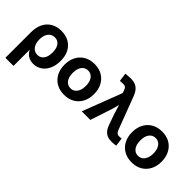

<svg xmlns="http://www.w3.org/2000/svg" viewBox="-6 -1478 2427 2427"><g transform="rotate(45 1207.5 -264.5)"><path d="M56.2 204.1V-251Q56.2 -342.3 88.4 -406.2Q120.6 -470.2 179.2 -504.2Q237.8 -538.1 317.4 -538.1Q395.5 -538.1 454.3 -505.4Q513.2 -472.7 545.9 -410.9Q578.6 -349.1 578.6 -261.7Q578.6 -179.7 550 -118.4Q521.5 -57.1 471.2 -23.4Q420.9 10.3 356 10.3Q316.9 10.3 287.4 -2.2Q257.8 -14.6 237.3 -35.4Q216.8 -56.2 204.1 -81.5H201.2V204.1ZM315.4 -107.4Q352.5 -107.4 378.4 -127Q404.3 -146.5 417.7 -181.9Q431.2 -217.3 431.2 -265.1Q431.2 -312 418 -347.2Q404.8 -382.3 379.2 -401.9Q353.5 -421.4 316.4 -421.4Q279.3 -421.4 252.2 -402.1Q225.1 -382.8 210.4 -347.7Q195.8 -312.5 195.8 -265.1Q195.8 -217.3 210.4 -181.9Q225.1 -146.5 252 -127Q278.8 -107.4 315.4 -107.4Z M909.7 11.2Q830.1 11.2 770.5 -23.2Q710.9 -57.6 678.2 -119.4Q645.5 -181.2 645.5 -263.2Q645.5 -345.7 678.2 -407.7Q710.9 -469.7 770.5 -504.2Q830.1 -538.6 909.7 -538.6Q990.2 -538.6 1049.3 -504.2Q1108.4 -469.7 1141.1 -407.7Q1173.8 -345.7 1173.8 -263.2Q1173.8 -181.2 1141.1 -119.4Q1108.4 -57.6 1049.3 -23.2Q990.2 11.2 909.7 11.2ZM909.7 -105Q946.8 -105 972.9 -124.8Q999 -144.5 1013.2 -180.2Q1027.3 -215.8 1027.3 -263.7Q1027.3 -311.5 1013.2 -347.2Q999 -382.8 972.9 -402.6Q946.8 -422.4 909.7 -422.4Q873 -422.4 846.7 -402.6Q820.3 -382.8 806.4 -347.4Q792.5 -312 792.5 -263.7Q792.5 -215.8 806.4 -180.2Q820.3 -144.5 846.7 -124.8Q873 -105 909.7 -105Z M1217.3 0 1419.9 -529.3 1408.2 -562.5Q1400.9 -585.9 1390.4 -598.4Q1379.9 -610.8 1364.5 -614.5Q1349.1 -618.2 1326.2 -615.2L1285.6 -613.8L1270.5 -726.1Q1290.5 -729 1316.4 -731Q1342.3 -732.9 1367.7 -732.9Q1410.6 -732.9 1444.3 -719Q1478 -705.1 1502.9 -675.8Q1527.8 -646.5 1545.4 -599.6L1709.5 -166.5Q1718.8 -143.1 1729.2 -130.1Q1739.7 -117.2 1753.9 -112.8Q1768.1 -108.4 1788.1 -110.8L1816.9 -112.3L1832 -1.5Q1815.4 1.5 1794.2 3.7Q1772.9 5.9 1751 5.9Q1709 5.9 1676.5 -8.1Q1644 -22 1620.4 -51.3Q1596.7 -80.6 1580.6 -127.9L1531.2 -267.6Q1514.6 -316.4 1501.2 -365.5Q1487.8 -414.6 1475.1 -466.3H1512.7Q1499.5 -415 1487.3 -365.7Q1475.1 -316.4 1459 -267.6L1370.6 0Z M2117.2 11.2Q2037.6 11.2 1978 -23.2Q1918.5 -57.6 1885.7 -119.4Q1853 -181.2 1853 -263.2Q1853 -345.7 1885.7 -407.7Q1918.5 -469.7 1978 -504.2Q2037.6 -538.6 2117.2 -538.6Q2197.8 -538.6 2256.8 -504.2Q2315.9 -469.7 2348.6 -407.7Q2381.3 -345.7 2381.3 -263.2Q2381.3 -181.2 2348.6 -119.4Q2315.9 -57.6 2256.8 -23.2Q2197.8 11.2 2117.2 11.2ZM2117.2 -105Q2154.3 -105 2180.4 -124.8Q2206.5 -144.5 2220.7 -180.2Q2234.9 -215.8 2234.9 -263.7Q2234.9 -311.5 2220.7 -347.2Q2206.5 -382.8 2180.4 -402.6Q2154.3 -422.4 2117.2 -422.4Q2080.6 -422.4 2054.2 -402.6Q2027.8 -382.8 2013.9 -347.4Q2000 -312 2000 -263.7Q2000 -215.8 2013.9 -180.2Q2027.8 -144.5 2054.2 -124.8Q2080.6 -105 2117.2 -105Z"/></g></svg>

Font: Inter 24pt
Style: Bold
Weight: 700
Designer: Rasmus Andersson
Foundry: rsms
Version: Version 4.001;git-66647c0bb